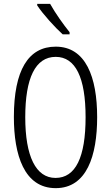

<svg xmlns="http://www.w3.org/2000/svg" viewBox="-20 -966 575 996"><path d="M240 -946H173V-938C203 -892 266 -823 305 -788H341V-799C308 -840 268 -896 240 -946ZM484 -358C484 -566 425 -724 269 -724C127 -724 52 -602 52 -359C52 -163 105 10 269 10C430 10 484 -158 484 -358ZM111 -358C111 -560 163 -671 269 -671C372 -671 424 -563 424 -358C424 -150 372 -43 268 -43C166 -43 111 -155 111 -358Z"/></svg>

Font: Noto Sans Bengali ExtraCondensed Light
Style: Regular
Weight: 300
Width: 2
Designer: Joana Ranito - Universal Thirst; Jelle Bosma - Monotype Design Team
Foundry: Universal Thirst ehf.
Version: Version 3.000